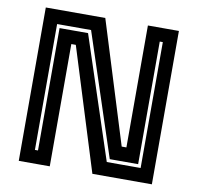

<svg xmlns="http://www.w3.org/2000/svg" viewBox="-78 -781 889 863"><g transform="rotate(10 366.0 -350.0)"><path d="M125.5 -61H139.5V-619.5H269.5L453 -63.5H607.5V-638H593.5V-78.5H464L280.5 -635.5H125.5ZM62.5 0V-700H334L507 -143.5H528.5V-700H670V0H398.5L224.5 -558H204V0Z"/></g></svg>

Font: Tourney Thin
Style: Bold
Weight: 700
Version: Version 1.015